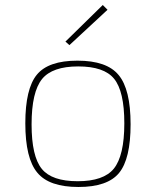

<svg xmlns="http://www.w3.org/2000/svg" viewBox="-20 -734 597 766"><path d="M257 -554 241 -568 390 -714 409 -695ZM453 -435Q501 -378 501 -238Q501 -100 455 -44Q409 12 293 12Q176 12 129 -45Q81 -102 81 -242Q81 -380 127 -436Q173 -492 289 -492Q406 -492 453 -435ZM148 -419Q106 -367 106 -238Q106 -110 147 -60Q187 -11 290 -11Q393 -11 434 -61Q476 -113 476 -242Q476 -370 435 -420Q395 -469 292 -469Q189 -469 148 -419Z"/></svg>

Font: Taylor Sans Thin
Style: Regular
Weight: 100
Italic angle: -8°
Designer: Natanael Gama
Version: Version 1.001 September 8, 2015